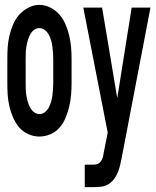

<svg xmlns="http://www.w3.org/2000/svg" viewBox="-20 -551 640 786"><path d="M141 8Q118 8 95.5 -2Q73 -12 58 -30Q43 -48 33.5 -70Q24 -92 18.5 -115.5Q13 -139 11.5 -162.5Q10 -186 10 -210V-310Q10 -334 11.5 -357.5Q13 -381 18.5 -404.5Q24 -428 33.5 -450.5Q43 -473 58.5 -490.5Q74 -508 96 -519.5Q118 -531 141 -531Q165 -531 187 -519.5Q209 -508 224 -490.5Q239 -473 248.5 -450.5Q258 -428 263.5 -404.5Q269 -381 271 -357.5Q273 -334 273 -310V-210Q273 -186 271 -162.5Q269 -139 263.5 -115.5Q258 -92 249 -70Q240 -48 225 -30Q210 -12 187.5 -2Q165 8 141 8ZM141 -84Q154 -84 164 -92Q174 -100 180 -111.5Q186 -123 189.5 -135Q193 -147 194.5 -159.5Q196 -172 197 -184.5Q198 -197 198 -210V-310Q198 -323 197 -335.5Q196 -348 194.5 -360.5Q193 -373 189.5 -385Q186 -397 180 -408.5Q174 -420 163.5 -428Q153 -436 141 -436Q128 -436 118 -427.5Q108 -419 102.5 -408Q97 -397 93.5 -384.5Q90 -372 88 -360Q86 -348 85.5 -335.5Q85 -323 85 -310V-210Q85 -197 85.5 -184.5Q86 -172 88 -159.5Q90 -147 93.5 -135Q97 -123 103 -111.5Q109 -100 119 -92Q129 -84 141 -84ZM327 215V123H365Q374 123 382 119Q390 115 395 106.5Q400 98 402 89.5Q404 81 405 72L421 -8L321 -520H398L460 -149L519 -520H596L478 96Q475 111 471.5 126Q468 141 462 155.5Q456 170 447 182Q438 194 424.5 202.5Q411 211 395.5 213Q380 215 365 215Z"/></svg>

Font: Zed Mono Semibold Extended
Style: Regular
Weight: 600
Width: 7
Monospace: yes
Designer: Belleve Invis
Foundry: Belleve Invis
Version: Version 1.0.0; ttfautohint (v1.8.4)